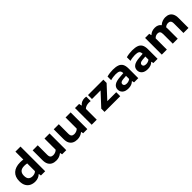

<svg xmlns="http://www.w3.org/2000/svg" viewBox="471 -2621 4443 4443"><g transform="rotate(-45 2693.0 -399.0)"><path d="M300.5 9Q229.5 9 171 -19Q112.5 -47 78 -106.8Q43.5 -166.5 43.5 -261.5Q43.5 -403.5 128.2 -480Q213 -556.5 364.5 -556.5Q391 -556.5 416.8 -554.5Q442.5 -552.5 464 -549.5V-808H630V0H491.5L482.5 -57.5H474.5Q443.5 -27 399.5 -9Q355.5 9 300.5 9ZM344.5 -123.5Q376.5 -123.5 408.2 -133.8Q440 -144 464 -169V-422.5Q446 -426.5 422.8 -429Q399.5 -431.5 375 -431.5Q208 -431.5 208 -273Q208 -191.5 245.2 -157.5Q282.5 -123.5 344.5 -123.5Z M990 9Q924 9 873.8 -15Q823.5 -39 795.2 -90.8Q767 -142.5 767 -225.5V-546.5H933V-234.5Q933 -175.5 958.8 -152.8Q984.5 -130 1028 -130Q1062 -130 1095.8 -143Q1129.5 -156 1154 -180.5V-546.5H1320V0H1184L1173.5 -53.5H1167Q1091.5 9 990 9Z M1679.5 9Q1613.5 9 1563.2 -15Q1513 -39 1484.8 -90.8Q1456.5 -142.5 1456.5 -225.5V-546.5H1622.5V-234.5Q1622.5 -175.5 1648.2 -152.8Q1674 -130 1717.5 -130Q1751.5 -130 1785.2 -143Q1819 -156 1843.5 -180.5V-546.5H2009.5V0H1873.5L1863 -53.5H1856.5Q1781 9 1679.5 9Z M2152 0V-546.5H2287L2300 -480.5H2308Q2335 -516.5 2378 -535.2Q2421 -554 2471 -554Q2497.5 -554 2523 -549.5V-403Q2508.5 -406 2492.2 -406.8Q2476 -407.5 2461.5 -407.5Q2424.5 -407.5 2383.8 -394.8Q2343 -382 2317.5 -354.5V0Z M2572 0V-106.5L2859 -416H2577.5V-546.5H3080.5V-440L2793.5 -130.5H3086V0Z M3352.5 10Q3253 10 3202.2 -34.8Q3151.5 -79.5 3151.5 -148.5Q3151.5 -224 3210.8 -267Q3270 -310 3401.5 -318.5L3514 -327.5Q3514 -389 3480.2 -412Q3446.5 -435 3368.5 -435Q3333 -435 3287.5 -429Q3242 -423 3200 -410.5V-529Q3245.5 -542.5 3298.2 -549Q3351 -555.5 3396 -555.5Q3493 -555.5 3555 -533.2Q3617 -511 3646.8 -458.2Q3676.5 -405.5 3676.5 -314.5V0H3538.5L3527.5 -52.5H3519.5Q3490 -21.5 3446 -5.8Q3402 10 3352.5 10ZM3316.5 -162Q3316.5 -133 3337.5 -116Q3358.5 -99 3403 -99Q3431.5 -99 3460.8 -108Q3490 -117 3514 -136.5V-238.5L3416.5 -230.5Q3361.5 -225.5 3339 -208.2Q3316.5 -191 3316.5 -162Z M3985 10Q3885.5 10 3834.8 -34.8Q3784 -79.5 3784 -148.5Q3784 -224 3843.2 -267Q3902.5 -310 4034 -318.5L4146.5 -327.5Q4146.5 -389 4112.8 -412Q4079 -435 4001 -435Q3965.5 -435 3920 -429Q3874.5 -423 3832.5 -410.5V-529Q3878 -542.5 3930.8 -549Q3983.5 -555.5 4028.5 -555.5Q4125.5 -555.5 4187.5 -533.2Q4249.5 -511 4279.2 -458.2Q4309 -405.5 4309 -314.5V0H4171L4160 -52.5H4152Q4122.5 -21.5 4078.5 -5.8Q4034.5 10 3985 10ZM3949 -162Q3949 -133 3970 -116Q3991 -99 4035.5 -99Q4064 -99 4093.2 -108Q4122.5 -117 4146.5 -136.5V-238.5L4049 -230.5Q3994 -225.5 3971.5 -208.2Q3949 -191 3949 -162Z M4446.5 0V-546.5H4582.5L4592.5 -492.5H4600.5Q4666.5 -555.5 4771.5 -555.5Q4820.5 -555.5 4860.8 -538Q4901 -520.5 4927 -483Q4971 -523 5019.2 -539.2Q5067.5 -555.5 5114 -555.5Q5175 -555.5 5221.5 -531.5Q5268 -507.5 5294 -455.8Q5320 -404 5320 -320.5V0H5155V-311.5Q5155 -370.5 5131.2 -393.5Q5107.5 -416.5 5068.5 -416.5Q5038 -416.5 5011.5 -406.2Q4985 -396 4965 -374Q4968 -350 4968 -322.5V0H4805.5V-311.5Q4805.5 -370.5 4783.5 -393.5Q4761.5 -416.5 4722.5 -416.5Q4690 -416.5 4661.2 -403.5Q4632.5 -390.5 4612 -365V0Z"/></g></svg>

Font: Encode Sans Expanded
Style: Bold
Weight: 700
Width: 7
Designer: Multiple Designers
Foundry: Impallari Type
Version: Version 3.000; ttfautohint (v1.8.3) -l 8 -r 50 -G 200 -x 14 